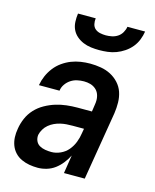

<svg xmlns="http://www.w3.org/2000/svg" viewBox="-113 -816 726 901"><g transform="rotate(15 250.0 -366.0)"><path d="M157 8Q136 8 116 4.5Q96 1 77.5 -7.5Q59 -16 45.5 -30.5Q32 -45 25 -63.5Q18 -82 17 -102.5Q16 -123 20 -145Q24 -171 35 -196.5Q46 -222 65 -242.5Q84 -263 109 -277Q134 -291 160 -299Q186 -307 212.5 -310Q239 -313 265 -313H335L340 -347Q341 -352 341.5 -358Q342 -364 342 -369Q342 -385 336.5 -399Q331 -413 319.5 -422.5Q308 -432 293.5 -436Q279 -440 263 -440Q247 -440 230.5 -436.5Q214 -433 199.5 -423.5Q185 -414 175 -399.5Q165 -385 163 -369V-368H63V-369Q67 -392 76.5 -414Q86 -436 101 -455.5Q116 -475 136.5 -489.5Q157 -504 179 -512.5Q201 -521 224 -524.5Q247 -528 270 -528Q296 -528 322 -523.5Q348 -519 370 -507.5Q392 -496 409 -477.5Q426 -459 434 -435.5Q442 -412 442.5 -385.5Q443 -359 439 -332L384 0H283L297 -89Q287 -69 272.5 -50.5Q258 -32 240 -18.5Q222 -5 200 1.5Q178 8 157 8ZM200 -80Q222 -80 244 -90Q266 -100 281 -118Q296 -136 304.5 -158Q313 -180 316 -202L320 -225H265Q250 -225 235.5 -224Q221 -223 206 -219.5Q191 -216 177 -209.5Q163 -203 151 -193Q139 -183 131 -169.5Q123 -156 120 -142Q118 -126 124 -112.5Q130 -99 142.5 -92Q155 -85 170 -82.5Q185 -80 200 -80ZM293 -600Q273 -600 253 -602.5Q233 -605 215 -612.5Q197 -620 182.5 -632.5Q168 -645 160 -662Q152 -679 151 -699.5Q150 -720 153 -740H239Q237 -726 240 -712Q243 -698 253 -689.5Q263 -681 277 -678Q291 -675 305 -675Q319 -675 334 -678Q349 -681 362 -689.5Q375 -698 383 -712Q391 -726 393 -740H479Q476 -720 468 -699.5Q460 -679 446 -662Q432 -645 413.5 -632.5Q395 -620 375 -612.5Q355 -605 334 -602.5Q313 -600 293 -600Z"/></g></svg>

Font: Iosevka Semibold Oblique
Style: Regular
Weight: 600
Italic angle: -9°
Monospace: yes
Designer: Belleve Invis
Foundry: Belleve Invis
Version: Version 32.5.0; ttfautohint (v1.8.4)